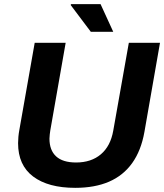

<svg xmlns="http://www.w3.org/2000/svg" viewBox="-20 -892 790 924"><path d="M342 12Q212 12 139.5 -42.5Q67 -97 67 -203Q67 -217 68.5 -233.5Q70 -250 73 -266L147 -686H296L222 -264Q221 -257 219.5 -245.5Q218 -234 218 -225Q218 -169 250 -139.5Q282 -110 346 -110Q419 -110 465.5 -149.5Q512 -189 525 -263L600 -686H750L675 -257Q659 -167 616 -107Q573 -47 504.5 -17.5Q436 12 342 12ZM417 -739 320 -868 322 -872H464L525 -739Z"/></svg>

Font: Archivo SemiBold
Style: Bold Italic
Weight: 700
Italic angle: -10°
Version: Version 2.001